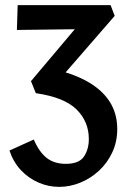

<svg xmlns="http://www.w3.org/2000/svg" viewBox="-20 -441 504 750"><path d="M211 289Q169 289 130 272Q91 255 61.5 223.5Q32 192 17 147L112 104Q133 153 162.5 176Q192 199 237 199Q289 199 308 170.5Q327 142 327 102Q327 34 279 -13.5Q231 -61 120 -77L101 -124L322 -386L363 -328L46 -324L49 -421H412L428 -379L204 -121L169 -175Q256 -158 316 -125.5Q376 -93 407 -46Q438 1 438 63Q438 113 418.5 154.5Q399 196 366.5 226Q334 256 293.5 272.5Q253 289 211 289Z"/></svg>

Font: Ysabeau Office
Style: Bold
Weight: 700
Designer: Christian Thalmann (Catharsis Fonts)
Version: Version 2.001;gftools[0.9.30]; featfreeze: tnum,lnum,ss02